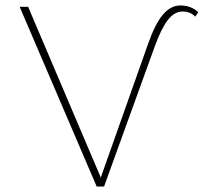

<svg xmlns="http://www.w3.org/2000/svg" viewBox="-20 -683 748 703"><path d="M706 -638 695 -622Q677 -641 649 -641Q619 -641 595 -610.5Q571 -580 547 -514L361 0H334L52 -658H83L349 -33L522 -522Q548 -596 576.5 -629.5Q605 -663 640 -663Q680 -663 706 -638Z"/></svg>

Font: Ysabeau Extralight
Style: Regular
Weight: 200
Designer: Christian Thalmann (Catharsis Fonts)
Version: Version 0.003